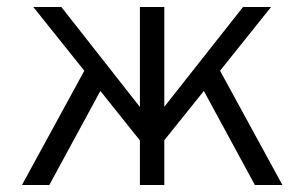

<svg xmlns="http://www.w3.org/2000/svg" viewBox="-20 -531 874 551"><path d="M43 0 222 -328 75.5 -511H156L381.5 -224V-511H451.5V-224.5L677.5 -511H758L611.5 -328L790.5 0H711.5L565 -270L451.5 -128.5V0H381.5V-128L268 -270L121.5 0Z"/></svg>

Font: Overpass Light
Style: Regular
Weight: 300
Designer: Delve Withrington, Dave Bailey, Thomas Jockin
Foundry: Delve Fonts LLC
Version: Version 4.000; ttfautohint (v1.8.3)